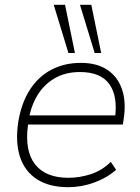

<svg xmlns="http://www.w3.org/2000/svg" viewBox="-20 -769 581 797"><path d="M263 8Q185 8 134 -24.5Q83 -57 63 -118Q43 -179 56 -264Q69 -342 104 -396.5Q139 -451 193 -479.5Q247 -508 316 -508Q382 -508 425 -479.5Q468 -451 486 -399.5Q504 -348 494 -279L490 -252H81L87 -290H474L457 -277Q470 -369 434 -419.5Q398 -470 312 -470Q250 -470 205 -443Q160 -416 133 -369.5Q106 -323 98 -263L96 -248Q82 -143 125.5 -87Q169 -31 264 -31Q311 -31 357 -46Q403 -61 440 -97L462 -64Q423 -30 370.5 -11Q318 8 263 8ZM373 -549 312 -749H359L400 -549ZM264 -549 203 -749H250L291 -549Z"/></svg>

Font: Mulish ExtraLight
Style: Italic
Weight: 200
Italic angle: -9°
Designer: Vernon Adams
Foundry: Vernon Adams
Version: Version 3.603